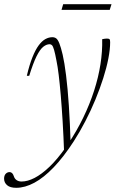

<svg xmlns="http://www.w3.org/2000/svg" viewBox="-100 -642 562 916"><path d="M39.5 -280.5H28Q40.5 -333.5 54.8 -369Q69 -404.5 84.5 -425.5Q100 -446.5 116.5 -455.5Q133 -464.5 149.5 -464.5Q160.5 -464.5 168.2 -458.8Q176 -453 183.2 -435Q190.5 -417 199 -381Q207.5 -344.5 215.2 -282.8Q223 -221 228.5 -138Q234 -55 237 45L206 89Q203 6 198.8 -63.5Q194.5 -133 189.8 -188.2Q185 -243.5 180 -284.8Q175 -326 169.5 -352Q163 -387 158 -404Q153 -421 148.2 -426Q143.5 -431 137 -431Q121.5 -431 106 -418.5Q90.5 -406 74.2 -373.2Q58 -340.5 39.5 -280.5ZM212.5 62.5 226 43Q266.5 -17.5 297.2 -81Q328 -144.5 348.8 -208.8Q369.5 -273 379.2 -335Q389 -397 387.5 -455Q393.5 -456.5 399.5 -457.2Q405.5 -458 410 -458Q419.5 -458 422.5 -455Q425.5 -452 425.5 -440.5Q425.5 -407 417 -363Q408.5 -319 392.5 -268.8Q376.5 -218.5 355 -166.5Q333.5 -114.5 307.2 -63.8Q281 -13 252 32Q203.5 107 156.2 156.2Q109 205.5 64 229.8Q19 254 -22.5 254Q-52 254 -66.2 241.5Q-80.5 229 -80.5 210.5Q-80.5 195.5 -72.8 187.2Q-65 179 -54 179Q-47.5 179 -42.2 184Q-37 189 -33.5 200Q-30 211 -20.5 217.5Q-11 224 3 224Q31.5 224 65 206.8Q98.5 189.5 136 153.8Q173.5 118 212.5 62.5ZM193.5 -595 201.5 -622H432L423.5 -595Z"/></svg>

Font: Newsreader 36pt ExtraLight
Style: Italic
Weight: 250
Italic angle: -17°
Designer: Hugues Gentile
Foundry: Production Type
Version: Version 1.003